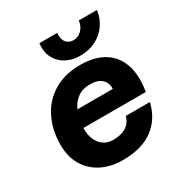

<svg xmlns="http://www.w3.org/2000/svg" viewBox="-184 -923 1017 1072"><g transform="rotate(-30 325.0 -387.5)"><path d="M40 -235Q40 -330 77 -405.5Q114 -481 185.5 -524.5Q257 -568 358 -568Q439 -568 494.5 -539.5Q550 -511 578.5 -458Q607 -405 607 -332Q607 -292 600 -254H198V-243Q198 -206 211.5 -176.5Q225 -147 250 -130Q275 -113 310 -113Q364 -113 396 -135Q428 -157 436 -194H592Q569 -96 495.5 -42Q422 12 299 12Q226 12 167 -17Q108 -46 74 -102Q40 -158 40 -235ZM449 -361Q451 -400 426 -423.5Q401 -447 351 -447Q303 -447 271 -424Q239 -401 221 -361ZM220 -762Q220 -769 222 -787H337Q336 -782 336 -772Q336 -742 352 -724Q368 -706 396 -706Q427 -706 449.5 -729Q472 -752 476 -787H593Q586 -736 558.5 -696.5Q531 -657 486.5 -634.5Q442 -612 386 -612Q337 -612 299.5 -631Q262 -650 241 -684Q220 -718 220 -762Z"/></g></svg>

Font: Azeret Mono
Style: Bold Italic
Weight: 700
Italic angle: -12°
Designer: Martin Vácha
Foundry: Displaay
Version: Version 1.000; Glyphs 3.0.3, build 3074